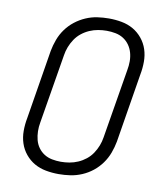

<svg xmlns="http://www.w3.org/2000/svg" viewBox="-84 -813 768 890"><g transform="rotate(10 300.0 -367.5)"><path d="M252 8Q221 8 191.5 2.5Q162 -3 137.5 -17Q113 -31 94.5 -53.5Q76 -76 67 -103.5Q58 -131 58 -161.5Q58 -192 64 -223L117 -548Q122 -575 132 -602Q142 -629 159 -652.5Q176 -676 199 -694Q222 -712 248.5 -723.5Q275 -735 302.5 -739Q330 -743 357 -743Q388 -743 417.5 -737.5Q447 -732 471.5 -718Q496 -704 514.5 -681.5Q533 -659 542 -631.5Q551 -604 551 -573.5Q551 -543 545 -512L492 -187Q487 -160 477 -133Q467 -106 450 -82.5Q433 -59 410.5 -41Q388 -23 361 -11.5Q334 0 306.5 4Q279 8 252 8ZM252 -50Q272 -50 292.5 -53.5Q313 -57 332.5 -65.5Q352 -74 369 -87.5Q386 -101 398 -119Q410 -137 417.5 -156.5Q425 -176 428 -196L482 -522Q486 -543 486 -564Q486 -585 480.5 -604.5Q475 -624 463.5 -640Q452 -656 435.5 -666.5Q419 -677 398.5 -681Q378 -685 357 -685Q337 -685 316.5 -681.5Q296 -678 276.5 -669.5Q257 -661 240 -647.5Q223 -634 211 -616Q199 -598 191.5 -578.5Q184 -559 181 -539L127 -213Q123 -192 123.5 -171Q124 -150 129 -130.5Q134 -111 145.5 -95Q157 -79 173.5 -68.5Q190 -58 210.5 -54Q231 -50 252 -50Z"/></g></svg>

Font: Iosevka Light Extended
Style: Italic
Weight: 300
Width: 7
Italic angle: -9°
Monospace: yes
Designer: Belleve Invis
Foundry: Belleve Invis
Version: Version 32.5.0; ttfautohint (v1.8.4)